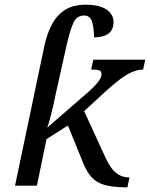

<svg xmlns="http://www.w3.org/2000/svg" viewBox="-20 -790 638 817"><path d="M508 7Q456 6 423.5 -3.5Q391 -13 370.5 -35Q350 -57 334 -96L269 -256L178 -198L137 0H44L168 -591Q180 -648 202 -688Q224 -728 258.5 -749Q293 -770 344 -770Q403 -770 433 -749.5Q463 -729 463 -696Q463 -663 441.5 -647Q420 -631 380 -631Q380 -669 372 -696.5Q364 -724 338 -724Q307 -724 292.5 -693Q278 -662 264 -600L218 -394Q214 -373 208 -347Q202 -321 195.5 -295Q189 -269 181 -247L339 -384Q380 -419 396 -439.5Q412 -460 412 -474Q412 -483 408 -487Q404 -491 394.5 -492.5Q385 -494 368 -494L377 -536H598L589 -494Q566 -494 541 -483Q516 -472 488.5 -451Q461 -430 428 -400L338 -317L429 -119Q440 -95 453.5 -76Q467 -57 486 -46Q505 -35 531 -35L522 7Z"/></svg>

Font: Noto Serif
Style: Italic
Weight: 400
Italic angle: -12°
Designer: Monotype Design Team
Foundry: Monotype Imaging Inc.
Version: Version 2.013